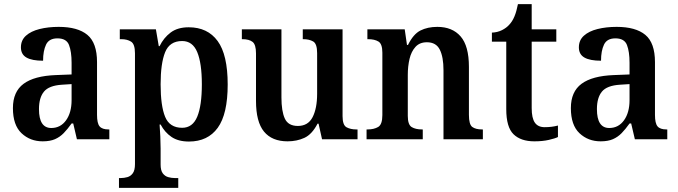

<svg xmlns="http://www.w3.org/2000/svg" viewBox="-20 -679 3306 936"><path d="M188 10Q127 10 85 -29.5Q43 -69 43 -152Q43 -232 95 -270.5Q147 -309 252 -313L329 -316V-373Q329 -427 316.5 -459.5Q304 -492 260 -492Q219 -492 204.5 -461.5Q190 -431 190 -383Q136 -383 109 -398.5Q82 -414 82 -448Q82 -483 106.5 -505Q131 -527 173 -537.5Q215 -548 266 -548Q359 -548 406 -509Q453 -470 453 -376V-119Q453 -78 465.5 -63Q478 -48 509 -48H513V0H355L337 -77H329Q309 -49 290.5 -30Q272 -11 248 -0.5Q224 10 188 10ZM230 -55Q275 -55 302 -92.5Q329 -130 329 -191V-269L282 -266Q219 -262 194.5 -232.5Q170 -203 170 -147Q170 -55 230 -55Z M560 237V189H569Q585 189 601 184.5Q617 180 627.5 165.5Q638 151 638 121V-419Q638 -464 619 -476Q600 -488 572 -488H564V-536H740L754 -454H758Q778 -495 812 -520.5Q846 -546 900 -546Q992 -546 1041 -479Q1090 -412 1090 -267Q1090 -123 1041.5 -56Q993 11 901 11Q849 11 816 -11.5Q783 -34 763 -72H758Q760 -48 761.5 -14.5Q763 19 763 45V123Q763 152 773.5 166Q784 180 800 184.5Q816 189 832 189H849V237ZM868 -56Q919 -56 941.5 -110Q964 -164 964 -268Q964 -371 941.5 -425Q919 -479 868 -479Q807 -479 785 -424.5Q763 -370 763 -268Q763 -163 785 -109.5Q807 -56 868 -56Z M1382 10Q1306 10 1267 -37.5Q1228 -85 1228 -187V-419Q1228 -462 1211 -475Q1194 -488 1162 -488H1159V-536H1352V-204Q1352 -137 1368.5 -101Q1385 -65 1432 -65Q1482 -65 1504 -108Q1526 -151 1526 -222V-420Q1526 -466 1506.5 -477Q1487 -488 1459 -488H1456V-536H1650V-113Q1650 -69 1669.5 -58.5Q1689 -48 1717 -48H1723V0H1550L1533 -76H1528Q1501 -24 1464 -7Q1427 10 1382 10Z M1767 0V-48H1772Q1803 -48 1823.5 -60Q1844 -72 1844 -118V-422Q1844 -465 1825 -476.5Q1806 -488 1775 -488H1771V-536H1953L1964 -460H1969Q1995 -513 2030 -530.5Q2065 -548 2112 -548Q2185 -548 2225.5 -501.5Q2266 -455 2266 -353V-119Q2266 -72 2282.5 -60Q2299 -48 2330 -48H2334V0H2142V-337Q2142 -401 2124 -437Q2106 -473 2061 -473Q2026 -473 2005.5 -450.5Q1985 -428 1976.5 -392Q1968 -356 1968 -314V-114Q1968 -71 1987 -59.5Q2006 -48 2037 -48H2041V0Z M2585 10Q2519 10 2483.5 -24.5Q2448 -59 2448 -147V-476H2378V-520Q2405 -521 2427 -532Q2449 -543 2463 -559Q2478 -575 2488 -599Q2498 -623 2505 -659H2572V-536H2692V-476H2572V-152Q2572 -103 2587.5 -81Q2603 -59 2635 -59Q2653 -59 2669 -61Q2685 -63 2700 -67V-11Q2686 -4 2655.5 3Q2625 10 2585 10Z M2908 10Q2847 10 2805 -29.5Q2763 -69 2763 -152Q2763 -232 2815 -270.5Q2867 -309 2972 -313L3049 -316V-373Q3049 -427 3036.5 -459.5Q3024 -492 2980 -492Q2939 -492 2924.5 -461.5Q2910 -431 2910 -383Q2856 -383 2829 -398.5Q2802 -414 2802 -448Q2802 -483 2826.5 -505Q2851 -527 2893 -537.5Q2935 -548 2986 -548Q3079 -548 3126 -509Q3173 -470 3173 -376V-119Q3173 -78 3185.5 -63Q3198 -48 3229 -48H3233V0H3075L3057 -77H3049Q3029 -49 3010.5 -30Q2992 -11 2968 -0.5Q2944 10 2908 10ZM2950 -55Q2995 -55 3022 -92.5Q3049 -130 3049 -191V-269L3002 -266Q2939 -262 2914.5 -232.5Q2890 -203 2890 -147Q2890 -55 2950 -55Z"/></svg>

Font: Noto Serif SemiCondensed SemiBold
Style: Regular
Weight: 600
Width: 4
Designer: Monotype Design Team
Foundry: Monotype Imaging Inc.
Version: Version 2.013; ttfautohint (v1.8.4.7-5d5b)